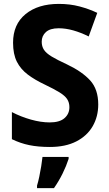

<svg xmlns="http://www.w3.org/2000/svg" viewBox="-20 -744 559 985"><path d="M484 -208Q484 -146 455.5 -96.5Q427 -47 371.5 -18.5Q316 10 236 10Q176 10 130 0.5Q84 -9 41 -30V-169Q87 -145 138.5 -130.5Q190 -116 235 -116Q286 -116 311 -138Q336 -160 336 -194Q336 -218 324.5 -235.5Q313 -253 285.5 -270Q258 -287 210 -310Q159 -334 122.5 -361.5Q86 -389 66.5 -427.5Q47 -466 47 -525Q47 -619 111 -671.5Q175 -724 282 -724Q339 -724 388 -711Q437 -698 479 -678L435 -557Q395 -577 356 -588Q317 -599 281 -599Q237 -599 215.5 -579.5Q194 -560 194 -530Q194 -506 205.5 -488.5Q217 -471 245 -454Q273 -437 323 -414Q401 -377 442.5 -331.5Q484 -286 484 -208ZM332 71Q320 108 301 146.5Q282 185 257 221H170V208Q176 189 181.5 162.5Q187 136 191.5 108.5Q196 81 198 61H332Z"/></svg>

Font: Noto Sans Lao UI SemCond
Style: Bold
Weight: 700
Width: 4
Designer: Monotype Design Team
Foundry: Monotype Imaging Inc.
Version: Version 2.000; ttfautohint (v1.8.4.7-5d5b)